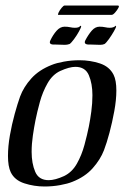

<svg xmlns="http://www.w3.org/2000/svg" viewBox="-20 -683 452 698"><path d="M142 -5Q104 -5 68.5 -16.5Q33 -28 19 -57Q9 -78 9 -116Q9 -151 16 -191Q23 -231 33.5 -269Q44 -307 53 -332Q66 -367 94 -398Q122 -429 168 -447Q185 -454 212.5 -459Q240 -464 269 -464Q308 -464 343 -452.5Q378 -441 393 -411Q403 -391 403 -354Q403 -320 395.5 -279Q388 -238 378 -200.5Q368 -163 358 -137Q345 -103 317 -71.5Q289 -40 243 -22Q226 -15 198.5 -10Q171 -5 142 -5ZM157 -28Q180 -28 213 -43Q242 -57 259.5 -88Q277 -119 287 -156Q297 -193 303 -223Q308 -248 312 -278Q316 -308 316 -337Q316 -379 303 -409.5Q290 -440 254 -440Q232 -440 199 -425Q171 -412 153 -380.5Q135 -349 125 -312.5Q115 -276 109 -246Q104 -221 99.5 -190.5Q95 -160 95 -131Q95 -89 108 -58.5Q121 -28 157 -28ZM216 -520Q209 -520 200.5 -520.5Q192 -521 184 -521H176Q156 -521 163 -536Q173 -557 186 -571.5Q199 -586 215 -586Q226 -586 235 -584Q244 -582 252 -582Q267 -582 271 -588Q275 -591 275 -587Q275 -583 267 -568.5Q259 -554 249 -540.5Q239 -527 233 -523Q224 -520 216 -520ZM344 -520Q336 -520 328 -520.5Q320 -521 312 -521H304Q283 -521 290 -536Q301 -557 313.5 -571.5Q326 -586 342 -586Q353 -586 362 -584Q371 -582 379 -582Q387 -582 392 -584Q397 -586 399 -588Q402 -591 402 -587Q402 -583 394 -569Q386 -555 376 -541Q366 -527 360 -523Q353 -520 344 -520ZM192 -629Q189 -629 193 -637.5Q197 -646 204 -654.5Q211 -663 215 -663H408Q415 -663 410.5 -654.5Q406 -646 398.5 -637.5Q391 -629 386 -629Z"/></svg>

Font: Kings
Style: Regular
Weight: 400
Designer: Robert E. Leuschke
Foundry: Robert E. Leuschke
Version: Version 1.010; ttfautohint (v1.8.3)